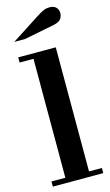

<svg xmlns="http://www.w3.org/2000/svg" viewBox="-146 -1031 621 1082"><g transform="rotate(-15 164.5 -490.5)"><path d="M101 -15V-738H239V-15ZM20 0V-30H314V0ZM20 -724V-754H239V-724ZM21 -844 182 -948Q208 -965 225 -973Q242 -981 264 -981Q289 -981 301.5 -967Q314 -953 314 -935Q314 -918 304 -902Q294 -886 261 -879L84 -844Z"/></g></svg>

Font: Libre Bodoni
Style: Regular
Weight: 400
Designer: Pablo Impallari, Rodrigo Fuenzalida
Foundry: Impallari Type
Version: Version 2.005;gftools[0.9.23]